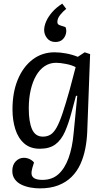

<svg xmlns="http://www.w3.org/2000/svg" viewBox="-20 -811 591 1061"><path d="M407 -281 400 -282 375 -189Q359 -129 339 -83.5Q319 -38 286.5 -13.5Q254 11 200 11Q147 11 113.5 -18.5Q80 -48 64.5 -97.5Q49 -147 49 -207Q49 -300 78 -370.5Q107 -441 159.5 -481.5Q212 -522 282 -522Q312 -522 346.5 -515.5Q381 -509 410 -497L448 -522L478 -512L462 -81Q460 -34 451 11.5Q442 57 424 96.5Q406 136 376 166Q346 196 302.5 213Q259 230 200 230Q174 230 147 225Q120 220 97.5 209Q75 198 61.5 179Q48 160 48 134Q48 100 67 80.5Q86 61 112 61Q123 61 133 64Q143 67 152.5 73Q162 79 168 87L159 116Q153 136 154.5 151Q156 166 170.5 174.5Q185 183 215 183Q268 183 303 151.5Q338 120 359 62Q380 4 387 -76ZM217 -56Q241 -56 259 -67Q277 -78 293 -106.5Q309 -135 326 -186Q343 -237 365 -315L398 -440Q378 -451 345.5 -457.5Q313 -464 290 -464Q255 -464 227 -445.5Q199 -427 179.5 -393Q160 -359 149.5 -313Q139 -267 139 -212Q139 -138 157 -97Q175 -56 217 -56ZM324 -791 346 -762Q328 -748 312.5 -728.5Q297 -709 297 -690Q297 -683 300 -678.5Q303 -674 312 -671L342 -661Q349 -645 344.5 -625.5Q340 -606 325.5 -592.5Q311 -579 286 -579Q257 -579 240.5 -599.5Q224 -620 224 -645Q224 -667 235 -692.5Q246 -718 268 -743.5Q290 -769 324 -791Z"/></svg>

Font: Literata 18pt
Style: Italic
Weight: 400
Italic angle: -2°
Designer: Latin by Veronika Burian and Jose Scaglione. Greek by Irene Vlachou. Cyrillic by Vera Evstafieva
Foundry: TypeTogether
Version: Version 3.103;gftools[0.9.29]